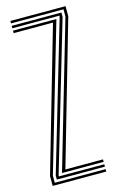

<svg xmlns="http://www.w3.org/2000/svg" viewBox="-123 -851 556 902"><g transform="rotate(-15 155.5 -400.0)"><path d="M74.2 -47.2 280 -753V-788.2H24.8V-800H293.2V-750.8L93.8 -59.2H276.8V-47.2ZM42.8 -23.8V-43.5L253.5 -758.8V-764.5H24.8V-776.2H266.8V-755.5L56 -41V-35.5H276.8V-23.8ZM16.2 0V-48.2L216.2 -740.8H24.8V-752.8H236L29.5 -46.2V-11.8H276.8V0Z"/></g></svg>

Font: Big Shoulders Inline Display
Style: Regular
Weight: 400
Designer: Patric King
Foundry: XO Type Co
Version: Version 1.000